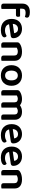

<svg xmlns="http://www.w3.org/2000/svg" viewBox="1898 -2614 730 4567"><g transform="rotate(90 2263.5 -330.0)"><path d="M186 -442H367Q372 -434 376 -421.5Q380 -409 380 -394Q380 -368 368 -356Q356 -344 336 -344H192V-1Q183 1 168 4Q153 7 134 7Q99 7 82 -6Q65 -19 65 -52V-494Q65 -542 80 -576Q95 -610 122 -632Q149 -654 186 -664.5Q223 -675 267 -675Q400 -675 400 -605Q400 -589 393.5 -576.5Q387 -564 378 -556Q359 -564 335.5 -569Q312 -574 286 -574Q234 -574 210 -554Q186 -534 186 -489Z M555 -180Q569 -129 607 -106Q645 -83 701 -83Q743 -83 778.5 -95.5Q814 -108 836 -122Q850 -114 859 -100Q868 -86 868 -70Q868 -50 854.5 -34.5Q841 -19 817.5 -8Q794 3 762 9Q730 15 693 15Q634 15 585.5 -1Q537 -17 502.5 -49.5Q468 -82 448.5 -130Q429 -178 429 -242Q429 -304 448 -350Q467 -396 499.5 -427Q532 -458 575 -473Q618 -488 666 -488Q715 -488 756 -472.5Q797 -457 826 -429.5Q855 -402 871.5 -363.5Q888 -325 888 -280Q888 -252 873.5 -238Q859 -224 833 -220ZM666 -393Q617 -393 584 -360.5Q551 -328 547 -268L769 -301Q765 -338 740 -365.5Q715 -393 666 -393Z M1300 -305Q1300 -348 1275.5 -368Q1251 -388 1209 -388Q1180 -388 1155.5 -381Q1131 -374 1113 -363V-1Q1104 1 1089 4Q1074 7 1055 7Q1020 7 1003 -6Q986 -19 986 -52V-373Q986 -397 996 -412Q1006 -427 1027 -441Q1056 -461 1104 -474.5Q1152 -488 1210 -488Q1313 -488 1369.5 -442.5Q1426 -397 1426 -309V-1Q1418 1 1402.5 4Q1387 7 1369 7Q1333 7 1316.5 -6Q1300 -19 1300 -52V-305Z M2020 -237Q2020 -179 2002.5 -132.5Q1985 -86 1953 -53Q1921 -20 1876 -2.5Q1831 15 1775 15Q1719 15 1674 -2.5Q1629 -20 1597 -52.5Q1565 -85 1547.5 -131.5Q1530 -178 1530 -237Q1530 -295 1547.5 -341.5Q1565 -388 1597.5 -420.5Q1630 -453 1675 -470.5Q1720 -488 1775 -488Q1830 -488 1875 -470.5Q1920 -453 1952.5 -420Q1985 -387 2002.5 -340.5Q2020 -294 2020 -237ZM1775 -388Q1721 -388 1690 -348.5Q1659 -309 1659 -237Q1659 -164 1689.5 -125Q1720 -86 1775 -86Q1830 -86 1860.5 -125.5Q1891 -165 1891 -237Q1891 -309 1860 -348.5Q1829 -388 1775 -388Z M2828 -1Q2820 1 2804.5 4Q2789 7 2771 7Q2735 7 2718.5 -6Q2702 -19 2702 -52V-312Q2702 -352 2680 -370Q2658 -388 2622 -388Q2598 -388 2575.5 -379Q2553 -370 2536 -355Q2539 -341 2539 -327V-1Q2531 1 2515.5 4Q2500 7 2482 7Q2446 7 2429.5 -6Q2413 -19 2413 -52V-312Q2413 -352 2390 -370Q2367 -388 2331 -388Q2306 -388 2285 -380Q2264 -372 2250 -364V-1Q2241 1 2226 4Q2211 7 2192 7Q2157 7 2140 -6Q2123 -19 2123 -52V-373Q2123 -396 2133 -411.5Q2143 -427 2164 -441Q2194 -461 2240 -474.5Q2286 -488 2335 -488Q2426 -488 2483 -439Q2512 -460 2549.5 -474Q2587 -488 2638 -488Q2677 -488 2712 -478.5Q2747 -469 2772.5 -448Q2798 -427 2813 -394.5Q2828 -362 2828 -317Z M3058 -180Q3072 -129 3110 -106Q3148 -83 3204 -83Q3246 -83 3281.5 -95.5Q3317 -108 3339 -122Q3353 -114 3362 -100Q3371 -86 3371 -70Q3371 -50 3357.5 -34.5Q3344 -19 3320.5 -8Q3297 3 3265 9Q3233 15 3196 15Q3137 15 3088.5 -1Q3040 -17 3005.5 -49.5Q2971 -82 2951.5 -130Q2932 -178 2932 -242Q2932 -304 2951 -350Q2970 -396 3002.5 -427Q3035 -458 3078 -473Q3121 -488 3169 -488Q3218 -488 3259 -472.5Q3300 -457 3329 -429.5Q3358 -402 3374.5 -363.5Q3391 -325 3391 -280Q3391 -252 3376.5 -238Q3362 -224 3336 -220ZM3169 -393Q3120 -393 3087 -360.5Q3054 -328 3050 -268L3272 -301Q3268 -338 3243 -365.5Q3218 -393 3169 -393Z M3592 -180Q3606 -129 3644 -106Q3682 -83 3738 -83Q3780 -83 3815.5 -95.5Q3851 -108 3873 -122Q3887 -114 3896 -100Q3905 -86 3905 -70Q3905 -50 3891.5 -34.5Q3878 -19 3854.5 -8Q3831 3 3799 9Q3767 15 3730 15Q3671 15 3622.5 -1Q3574 -17 3539.5 -49.5Q3505 -82 3485.5 -130Q3466 -178 3466 -242Q3466 -304 3485 -350Q3504 -396 3536.5 -427Q3569 -458 3612 -473Q3655 -488 3703 -488Q3752 -488 3793 -472.5Q3834 -457 3863 -429.5Q3892 -402 3908.5 -363.5Q3925 -325 3925 -280Q3925 -252 3910.5 -238Q3896 -224 3870 -220ZM3703 -393Q3654 -393 3621 -360.5Q3588 -328 3584 -268L3806 -301Q3802 -338 3777 -365.5Q3752 -393 3703 -393Z M4337 -305Q4337 -348 4312.5 -368Q4288 -388 4246 -388Q4217 -388 4192.5 -381Q4168 -374 4150 -363V-1Q4141 1 4126 4Q4111 7 4092 7Q4057 7 4040 -6Q4023 -19 4023 -52V-373Q4023 -397 4033 -412Q4043 -427 4064 -441Q4093 -461 4141 -474.5Q4189 -488 4247 -488Q4350 -488 4406.5 -442.5Q4463 -397 4463 -309V-1Q4455 1 4439.5 4Q4424 7 4406 7Q4370 7 4353.5 -6Q4337 -19 4337 -52V-305Z"/></g></svg>

Font: Baloo Bhai 2 SemiBold
Style: Regular
Weight: 600
Designer: Supriya Tembe, Noopur Datye and Ek Type
Foundry: Ek Type
Version: Version 1.640;PS 1.000;hotconv 16.6.51;makeotf.lib2.5.65220;